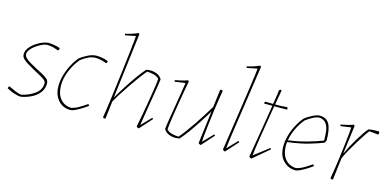

<svg xmlns="http://www.w3.org/2000/svg" viewBox="-68 -1101 3050 1497"><g transform="rotate(15 1457.5 -353.0)"><path d="M141 6Q127 6 105.5 0.5Q84 -5 62.5 -14Q41 -23 26 -32L32 -48L37 -49Q60 -38 89.5 -25Q119 -12 142 -10Q205 -25 249.5 -58Q294 -91 294 -144Q294 -158 277.5 -171Q261 -184 235.5 -197Q210 -210 184 -225Q159 -240 134.5 -254Q110 -268 94 -284Q78 -300 78 -320Q78 -346 93.5 -368.5Q109 -391 132 -408Q158 -428 184.5 -440Q211 -452 239 -456Q260 -456 291 -451Q322 -446 338 -437L335 -428L333 -421L328 -418Q307 -426 286.5 -432Q266 -438 239 -438Q219 -438 194 -426Q169 -414 144 -396Q124 -381 110 -362.5Q96 -344 96 -327Q96 -310 111.5 -295Q127 -280 151 -266.5Q175 -253 200 -239Q227 -225 253 -211.5Q279 -198 296 -183Q313 -168 313 -147Q313 -104 289 -72.5Q265 -41 226 -21.5Q187 -2 141 6Z M543 6Q505 7 473.5 -11.5Q442 -30 423 -65.5Q404 -101 404 -151Q404 -195 417 -240.5Q430 -286 452.5 -328Q475 -370 502 -401Q529 -421 564 -438.5Q599 -456 633 -456Q652 -456 680.5 -451Q709 -446 726 -437L724 -431L721 -421L716 -419Q669 -438 628 -438Q597 -438 568 -423.5Q539 -409 513 -389Q472 -341 446.5 -278.5Q421 -216 422 -159Q423 -92 455.5 -53Q488 -14 544 -12Q577 -20 605 -36.5Q633 -53 666 -76L675 -63Q665 -56 651.5 -46.5Q638 -37 624 -29Q601 -15 578.5 -4.5Q556 6 543 6Z M1095 6Q1085 6 1075 -4Q1082 -39 1091 -86.5Q1100 -134 1108.5 -184.5Q1117 -235 1124.5 -281.5Q1132 -328 1136.5 -361Q1141 -394 1141 -405Q1127 -423 1098.5 -430.5Q1070 -438 1043 -438Q1023 -415 997 -380Q971 -345 943 -304Q915 -263 888.5 -221.5Q862 -180 841 -143L824 0H808L803 -7Q806 -21 812 -62.5Q818 -104 825.5 -162Q833 -220 841.5 -286.5Q850 -353 858 -419Q866 -485 872.5 -541.5Q879 -598 883 -636Q887 -674 887 -684L804 -667Q800 -671 800 -679Q817 -682 846.5 -691Q876 -700 902 -712L909 -703Q893 -575 877 -442Q861 -309 845 -181L847 -180Q873 -225 906 -276.5Q939 -328 972.5 -374.5Q1006 -421 1032 -450Q1040 -452 1048.5 -453Q1057 -454 1065 -454Q1094 -454 1120 -443Q1146 -432 1160 -407Q1160 -400 1154.5 -366.5Q1149 -333 1141.5 -286.5Q1134 -240 1126 -192Q1119 -150 1113 -112Q1107 -74 1103 -49.5Q1099 -25 1099 -22L1175 -101L1184 -93Z M1389 4Q1361 4 1334.5 -7Q1308 -18 1294 -43Q1294 -50 1298.5 -80Q1303 -110 1310 -152.5Q1317 -195 1325 -242Q1333 -289 1339.5 -330.5Q1346 -372 1350.5 -399.5Q1355 -427 1355 -430L1272 -418Q1268 -422 1268 -430Q1285 -433 1314.5 -439.5Q1344 -446 1370 -456L1377 -447Q1370 -412 1361.5 -364.5Q1353 -317 1344.5 -266Q1336 -215 1329 -169Q1322 -123 1317.5 -89.5Q1313 -56 1313 -45Q1327 -27 1355.5 -19.5Q1384 -12 1411 -12Q1431 -35 1457 -70Q1483 -105 1510.5 -145.5Q1538 -186 1564.5 -228Q1591 -270 1612 -306L1630 -450H1646L1651 -443Q1646 -419 1639 -372.5Q1632 -326 1624.5 -271Q1617 -216 1611 -163Q1605 -110 1601 -71Q1597 -32 1597 -20L1675 -101L1684 -93L1595 6Q1585 6 1575 -4L1608 -268Q1582 -224 1548.5 -172.5Q1515 -121 1482 -75Q1449 -29 1422 0Q1414 1 1405.5 2.5Q1397 4 1389 4Z M1791 6Q1781 6 1771 -4Q1777 -44 1786.5 -107Q1796 -170 1807 -244.5Q1818 -319 1829 -393Q1840 -467 1849 -530.5Q1858 -594 1863.5 -635.5Q1869 -677 1869 -684L1786 -667Q1782 -671 1782 -679Q1799 -682 1828.5 -691Q1858 -700 1884 -712L1891 -703Q1879 -622 1866 -532Q1853 -442 1840 -355Q1827 -268 1816.5 -195Q1806 -122 1799.5 -75.5Q1793 -29 1793 -20L1871 -101L1880 -93Z M2004 6Q1994 6 1984 -4Q1989 -33 1997.5 -83.5Q2006 -134 2016 -195.5Q2026 -257 2036.5 -319Q2047 -381 2055 -434H1988Q1988 -445 1993 -450Q2011 -450 2027 -450Q2043 -450 2057 -449Q2064 -495 2069 -526.5Q2074 -558 2074 -565L2088 -572L2094 -568Q2085 -516 2073 -449Q2095 -449 2118 -449.5Q2141 -450 2169 -453L2175 -447L2173 -434H2070Q2059 -367 2047.5 -297.5Q2036 -228 2026.5 -168Q2017 -108 2011.5 -68.5Q2006 -29 2006 -20L2126 -112L2133 -103Z M2358 6Q2301 6 2260 -35Q2219 -76 2219 -151Q2219 -195 2232 -240.5Q2245 -286 2267.5 -328Q2290 -370 2317 -401Q2334 -414 2355.5 -426.5Q2377 -439 2397.5 -447.5Q2418 -456 2431 -455Q2487 -456 2510.5 -413.5Q2534 -371 2534 -280L2523 -261Q2488 -247 2418 -225.5Q2348 -204 2239 -190Q2237 -174 2237 -159Q2238 -92 2270.5 -53Q2303 -14 2359 -12Q2392 -20 2420 -36.5Q2448 -53 2481 -76L2490 -63Q2480 -56 2466.5 -46.5Q2453 -37 2439 -29Q2416 -15 2393.5 -4.5Q2371 6 2358 6ZM2328 -389Q2295 -350 2272 -301.5Q2249 -253 2241 -205Q2323 -216 2392 -235.5Q2461 -255 2515 -276Q2515 -314 2511 -349.5Q2507 -385 2490.5 -409.5Q2474 -434 2438 -439Q2413 -440 2382.5 -423.5Q2352 -407 2328 -389Z M2644 0 2639 -7Q2644 -31 2651 -77.5Q2658 -124 2665.5 -179Q2673 -234 2679 -287Q2685 -340 2689 -379Q2693 -418 2693 -430L2610 -418Q2606 -422 2606 -430Q2623 -433 2652.5 -439.5Q2682 -446 2708 -456L2715 -447L2686 -222L2688 -221Q2700 -248 2717.5 -281Q2735 -314 2754.5 -346.5Q2774 -379 2793 -406.5Q2812 -434 2826 -450Q2842 -453 2859.5 -454.5Q2877 -456 2909 -456L2915 -444L2910 -430Q2906 -431 2892 -432Q2878 -433 2862 -435Q2846 -437 2837 -437Q2828 -427 2809 -398.5Q2790 -370 2766 -331.5Q2742 -293 2719.5 -253Q2697 -213 2682 -180L2660 0Z"/></g></svg>

Font: Labrada Thin
Style: Italic
Weight: 100
Italic angle: -7°
Designer: Mercedes Jáuregui
Foundry: Omnibus-Type Team
Version: Version 1.000; ttfautohint (v1.8.4.7-5d5b)